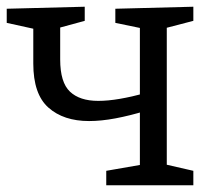

<svg xmlns="http://www.w3.org/2000/svg" viewBox="-21 -551 631 571"><path d="M78 -483 99 -461 -1 -483V-525L231 -531V-489L139 -464L158 -483V-374Q158 -306 187 -278.5Q216 -251 271 -251Q300 -251 335 -257Q370 -263 411 -274L395 -257V-483L409 -465L322 -483V-525L554 -531V-489L458 -464L475 -483V-46L458 -65L554 -43V0H295V-43L410 -63L395 -46V-242L411 -221Q365 -207 322.5 -199Q280 -191 244 -191Q168 -191 123 -231Q78 -271 78 -362Z"/></svg>

Font: Pack4
Style: Regular
Weight: 400
Version: Version 2.002